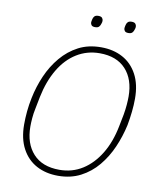

<svg xmlns="http://www.w3.org/2000/svg" viewBox="-95 -948 853 1034"><g transform="rotate(10 331.5 -431.0)"><path d="M293 12Q226 12 175 -15.5Q124 -43 95 -97Q66 -151 66 -229Q66 -264 69.5 -301Q73 -338 81 -376Q94 -440 120 -499.5Q146 -559 186 -606.5Q226 -654 279.5 -682Q333 -710 403 -710Q470 -710 521 -682.5Q572 -655 601 -601Q630 -547 630 -469Q630 -434 626 -397Q622 -360 615 -322Q601 -258 575 -198.5Q549 -139 509.5 -91.5Q470 -44 416 -16Q362 12 293 12ZM295 -21Q365 -21 421 -56.5Q477 -92 516 -156.5Q555 -221 572 -309L585 -375Q590 -404 592 -429.5Q594 -455 594 -474Q594 -568 544 -622.5Q494 -677 401 -677Q332 -677 275.5 -642Q219 -607 180.5 -542Q142 -477 124 -389L111 -323Q105 -295 103 -269Q101 -243 101 -224Q101 -131 151 -76Q201 -21 295 -21ZM351 -811Q337 -811 331.5 -817.5Q326 -824 326 -833Q326 -837 327 -840.5Q328 -844 329 -850Q331 -860 337.5 -867Q344 -874 359 -874Q373 -874 379 -867.5Q385 -861 385 -852Q385 -848 384.5 -844.5Q384 -841 382 -836Q379 -825 372.5 -818Q366 -811 351 -811ZM533 -811Q519 -811 513.5 -817.5Q508 -824 508 -833Q508 -837 509 -840.5Q510 -844 511 -850Q513 -860 519.5 -867Q526 -874 541 -874Q555 -874 561 -867.5Q567 -861 567 -852Q567 -848 566.5 -844.5Q566 -841 564 -836Q561 -825 554.5 -818Q548 -811 533 -811Z"/></g></svg>

Font: IBM Plex Sans ExtraLight
Style: Italic
Weight: 250
Italic angle: -11.31°
Designer: Mike Abbink, Paul van der Laan, Pieter van Rosmalen
Foundry: Bold Monday
Version: Version 3.201